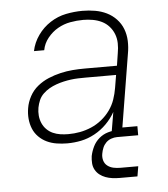

<svg xmlns="http://www.w3.org/2000/svg" viewBox="-51 -584 703 802"><g transform="rotate(-5 300.0 -183.5)"><path d="M213 8Q191 8 169 4.5Q147 1 128 -8Q109 -17 94 -32Q79 -47 71 -66.5Q63 -86 61 -108Q59 -130 63 -153Q67 -178 80 -202Q93 -226 114 -243Q135 -260 160 -270.5Q185 -281 211 -287Q237 -293 262 -295Q287 -297 313 -297H448L456 -349Q460 -370 459.5 -390.5Q459 -411 452 -429Q445 -447 432 -461.5Q419 -476 401.5 -484.5Q384 -493 364 -496.5Q344 -500 324 -500Q297 -500 269.5 -495Q242 -490 217.5 -476Q193 -462 174.5 -439Q156 -416 151 -388H108Q115 -423 136.5 -453.5Q158 -484 189 -504Q220 -524 255 -531Q290 -538 324 -538Q351 -538 377 -533.5Q403 -529 425.5 -518Q448 -507 465.5 -488.5Q483 -470 492 -446.5Q501 -423 502 -396.5Q503 -370 498 -343L448 -38H511V0H398L416 -106Q401 -79 378.5 -56.5Q356 -34 328.5 -19Q301 -4 272 2Q243 8 213 8ZM221 -30Q246 -30 270 -34.5Q294 -39 317.5 -49Q341 -59 361.5 -75.5Q382 -92 397 -113Q412 -134 420 -157.5Q428 -181 432 -205L441 -259H313Q297 -259 281.5 -258.5Q266 -258 251 -256Q236 -254 220.5 -250.5Q205 -247 189.5 -241.5Q174 -236 160 -228Q146 -220 134 -208.5Q122 -197 115.5 -182Q109 -167 106 -151Q103 -134 104.5 -117.5Q106 -101 112.5 -86Q119 -71 130.5 -59.5Q142 -48 156.5 -41.5Q171 -35 187.5 -32.5Q204 -30 221 -30ZM418 171Q403 171 388 169Q373 167 359.5 162Q346 157 335 148.5Q324 140 317 127.5Q310 115 309 100Q308 85 310 70Q314 50 323.5 30.5Q333 11 349.5 -3Q366 -17 386.5 -23Q407 -29 427 -29L422 0Q410 0 397.5 4.5Q385 9 376 18Q367 27 362 39Q357 51 355 63Q352 78 356 92Q360 106 371 114.5Q382 123 396 126Q410 129 425 129H500L493 171Z"/></g></svg>

Font: Iosevka Slab XLtExObl
Style: Regular
Weight: 200
Width: 7
Italic angle: -9°
Monospace: yes
Designer: Belleve Invis
Foundry: Belleve Invis
Version: Version 11.1.1; ttfautohint (v1.8.3)